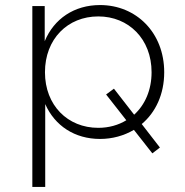

<svg xmlns="http://www.w3.org/2000/svg" viewBox="-20 -546 734 760"><path d="M376 4C425 4 471 -9 510 -32L583 61L613 38L541 -55C596 -101 630 -173 630 -260C630 -417 519 -526 376 -526C274 -526 194 -472 157 -383V-522H108V194H159V-134C197 -48 276 4 376 4ZM369 -40C248 -40 158 -129 158 -260C158 -392 248 -481 369 -481C489 -481 580 -392 580 -260C580 -190 554 -131 511 -92L431 -195L400 -172L480 -70C449 -51 411 -40 369 -40Z"/></svg>

Font: Chess Sans Light
Style: Regular
Weight: 300
Designer: Wolf Bōese
Foundry: Wolf Bōese
Version: Version 7.223;Glyphs 3.3 (3306)